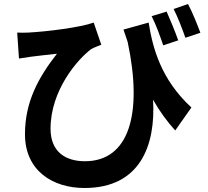

<svg xmlns="http://www.w3.org/2000/svg" viewBox="-20 -862 1040 961"><path d="M921 -842 849 -817C870 -776 892 -718 908 -673L983 -698C968 -738 943 -801 921 -842ZM814 -804 739 -781C761 -738 781 -682 797 -635L872 -660C858 -701 832 -763 814 -804ZM66 -699 75 -569C98 -573 113 -575 134 -578C164 -582 227 -589 265 -593C172 -474 105 -352 105 -190C105 -9 242 79 403 79C682 79 760 -135 746 -363C779 -305 816 -254 857 -209L938 -324C785 -465 744 -623 724 -749L598 -714C605 -693 612 -672 619 -652C696 -290 625 -55 405 -55C309 -55 233 -101 233 -218C233 -410 368 -565 436 -616C452 -625 472 -632 487 -638L449 -749C384 -725 217 -704 122 -699C103 -698 83 -698 66 -699Z"/></svg>

Font: DAIFUKU Sans JP
Style: Bold
Weight: 700
Designer: Original font ‘Source Han Sans JP’ : Ryoko NISHIZUKA  (kana, bopomofo & ideographs); Paul D. Hunt (Latin, Greek & Cyrill
Foundry: Daifuku
Version: Version 1.001